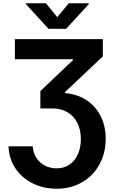

<svg xmlns="http://www.w3.org/2000/svg" viewBox="-20 -947 701 1177"><path d="M327.1 85Q372.6 85 406.2 61.8Q439.9 38.6 457.8 -2.2Q475.6 -43 475.6 -94.7Q475.6 -151.4 453.9 -193.8Q432.1 -236.3 393.1 -259.3Q354 -282.2 303.7 -282.2H227.5V-388.7L426.8 -578.1V-584H71.3V-707H610.4V-601.6L378.9 -382.8V-376Q453.1 -370.1 509.5 -333.5Q565.9 -296.9 596.9 -235.4Q627.9 -173.8 627.9 -96.7Q627.9 -8.8 589.6 61Q551.3 130.9 482.9 170.4Q414.6 210 328.1 210Q246.1 210 179.4 176.5Q112.8 143.1 73.7 84Q34.7 24.9 32.2 -49.8H180.7Q182.6 -10.7 202.4 20Q222.2 50.8 254.9 67.9Q287.6 85 327.1 85ZM331.1 -841.8 401.4 -926.8H524.4V-921.9L385.7 -770.5H277.3L138.7 -921.9V-926.8H261.7Z"/></svg>

Font: Pretendard GOV
Style: Bold
Weight: 700
Designer: Base glyphs from Inter by Rasmus Andersson; Hangeul glyphs from Noto Sans CJK(Source Han Sans) by Jang Soo-young and Kan
Foundry: Kil Hyung-jin
Version: Version 1.309